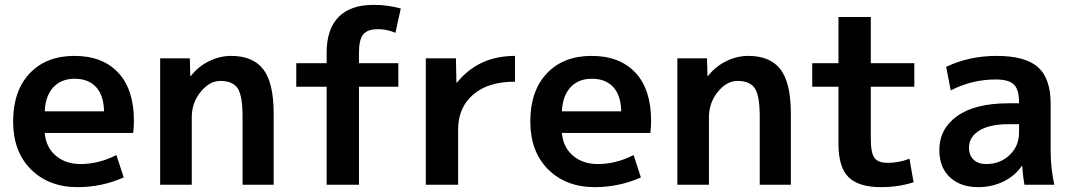

<svg xmlns="http://www.w3.org/2000/svg" viewBox="-20 -760 4417 790"><path d="M164 -302H408Q407 -367 375.5 -401.5Q344 -436 287 -436Q232 -436 199.5 -401Q167 -366 164 -302ZM164 -213Q169 -154 209.5 -119.5Q250 -85 312 -85Q386 -85 459 -122L489 -30Q399 10 299 10Q181 10 107.5 -63Q34 -136 34 -260Q34 -386 102 -458Q170 -530 286 -530Q402 -530 466.5 -461Q531 -392 531 -263Q531 -238 528 -213Z M639 -520H761L763 -447H765Q795 -486 839.5 -508Q884 -530 931 -530Q1021 -530 1063.5 -474.5Q1106 -419 1106 -293V0H978V-280Q978 -366 958 -396.5Q938 -427 886 -427Q842 -427 805.5 -382Q769 -337 769 -277V0H639Z M1199 -403V-500H1324V-543Q1324 -640 1373 -690Q1422 -740 1517 -740Q1576 -740 1629 -725L1607 -625Q1572 -640 1536 -640Q1492 -640 1474.5 -618.5Q1457 -597 1457 -543V-500H1619V-403H1457V0H1324V-403Z M1732 -520H1856L1858 -420H1860Q1949 -530 2099 -530V-424Q1988 -424 1926.5 -370.5Q1865 -317 1865 -227V0H1732Z M2292 -302H2536Q2535 -367 2503.5 -401.5Q2472 -436 2415 -436Q2360 -436 2327.5 -401Q2295 -366 2292 -302ZM2292 -213Q2297 -154 2337.5 -119.5Q2378 -85 2440 -85Q2514 -85 2587 -122L2617 -30Q2527 10 2427 10Q2309 10 2235.5 -63Q2162 -136 2162 -260Q2162 -386 2230 -458Q2298 -530 2414 -530Q2530 -530 2594.5 -461Q2659 -392 2659 -263Q2659 -238 2656 -213Z M2767 -520H2889L2891 -447H2893Q2923 -486 2967.5 -508Q3012 -530 3059 -530Q3149 -530 3191.5 -474.5Q3234 -419 3234 -293V0H3106V-280Q3106 -366 3086 -396.5Q3066 -427 3014 -427Q2970 -427 2933.5 -382Q2897 -337 2897 -277V0H2767Z M3563 -500H3742V-403H3563V-190Q3563 -131 3578 -110.5Q3593 -90 3632 -90Q3680 -90 3722 -107L3739 -10Q3677 10 3605 10Q3513 10 3471.5 -31Q3430 -72 3430 -167V-403H3322V-500H3430V-690H3563Z M4080 -530Q4199 -530 4251 -483.5Q4303 -437 4303 -333V-140Q4303 -69 4318 0H4195Q4189 -33 4186 -77H4184Q4156 -36 4108.5 -13Q4061 10 4005 10Q3932 10 3888.5 -30.5Q3845 -71 3845 -143Q3845 -230 3918.5 -282.5Q3992 -335 4130 -335H4173V-338Q4173 -391 4152 -412Q4131 -433 4077 -433Q3979 -433 3892 -388L3873 -485Q3968 -530 4080 -530ZM3967 -153Q3967 -121 3986 -103Q4005 -85 4038 -85Q4095 -85 4134 -122Q4173 -159 4173 -215V-249H4130Q4051 -249 4009 -222.5Q3967 -196 3967 -153Z"/></svg>

Font: Mplus 1p Bold
Style: Bold
Weight: 700
Version: Version 1.061